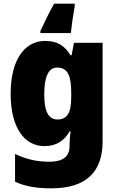

<svg xmlns="http://www.w3.org/2000/svg" viewBox="-20 -786 639 1046"><path d="M387 -752V-766H275C244 -711 223 -666 200 -617V-606H366C370 -647 378 -703 387 -752ZM226 -563C113 -563 38 -459 38 -275C38 -93 111 10 222 10C291 10 331 -22 359 -70H365C361 -46 359 -18 359 1V10C359 68 321 95 250 95C177 95 126 82 62 53V204C119 230 179 240 259 240C451 240 539 150 539 -17V-553H383L370 -485H364C334 -535 294 -563 226 -563ZM291 -418C350 -418 368 -372 368 -281V-256C368 -174 348 -135 293 -135C245 -135 221 -177 221 -272C221 -369 245 -418 291 -418Z"/></svg>

Font: Noto Sans Telugu SemiCondensed Black
Style: Regular
Weight: 900
Width: 4
Designer: Jelle Bosma - Monotype Design Team
Foundry: Monotype Imaging Inc.
Version: Version 2.005